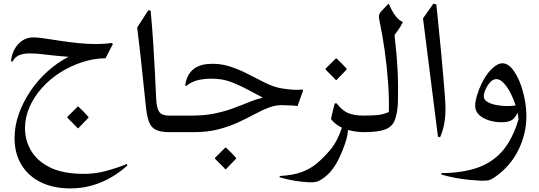

<svg xmlns="http://www.w3.org/2000/svg" viewBox="-20 -735 3000 1068"><path d="M608 -490 567 -411H566Q500 -410 435 -388.5Q370 -367 313 -330.5Q256 -294 212.5 -245Q169 -196 144 -139Q119 -82 119 -21Q119 44 152 101.5Q185 159 254.5 194.5Q324 230 433 232Q505 234 571.5 215.5Q638 197 686 177L688 186Q619 248 539 280.5Q459 313 370 313Q277 313 207.5 279Q138 245 99.5 182Q61 119 61 33Q61 -34 84.5 -100.5Q108 -167 149 -228Q190 -289 244.5 -338Q299 -387 361 -419Q283 -425 233 -431.5Q183 -438 146 -438Q112 -438 88 -428.5Q64 -419 50 -393H41Q46 -450 80.5 -488.5Q115 -527 167 -527Q188 -527 226 -521.5Q264 -516 312 -508.5Q360 -501 412.5 -495.5Q465 -490 515 -490Q562 -490 601 -496ZM412 -22Q411 -24 400 -35Q389 -46 376 -59Q363 -72 355 -80V-85L412 -142H416Q430 -129 445 -114Q460 -99 472 -85V-80L416 -22Z M921 0Q874 0 848 -12.5Q822 -25 810.5 -53Q799 -81 793 -128Q790 -156 785 -204Q780 -252 773.5 -313.5Q767 -375 759.5 -444Q752 -513 743 -582L805 -678L818 -676Q827 -579 832.5 -492.5Q838 -406 841.5 -336.5Q845 -267 847 -221Q849 -175 851 -159Q857 -117 873.5 -104.5Q890 -92 921 -92Q941 -92 951.5 -77.5Q962 -63 961 -46Q961 -29 951 -14.5Q941 0 921 0Z M1061 0H921Q887 0 869 -14Q851 -28 851 -45Q850 -62 867.5 -77Q885 -92 921 -92H1047Q1119 -92 1175.5 -104Q1232 -116 1278 -133Q1324 -150 1364 -166.5Q1404 -183 1442 -192Q1409 -209 1366.5 -232Q1324 -255 1278 -274Q1232 -293 1187 -296Q1136 -300 1091.5 -291.5Q1047 -283 1018 -258H1010Q1025 -370 1137 -379Q1199 -384 1254.5 -366.5Q1310 -349 1360.5 -322.5Q1411 -296 1458 -273Q1505 -250 1549 -243Q1581 -238 1608.5 -236Q1636 -234 1661 -237L1666 -231L1635 -145Q1617 -148 1597 -148.5Q1577 -149 1556 -150Q1518 -152 1479.5 -138Q1441 -124 1398.5 -101Q1356 -78 1306.5 -55Q1257 -32 1196.5 -16Q1136 0 1061 0ZM1233 206Q1232 204 1221 193Q1210 182 1197 169Q1184 156 1176 148V143L1233 86H1237Q1251 99 1266 114Q1281 129 1293 143V148L1237 206Z M1699 279Q1658 277 1616.5 270Q1575 263 1535 251L1536 244Q1610 240 1659.5 221.5Q1709 203 1745.5 171.5Q1782 140 1816 100Q1856 53 1882 -25Q1864 -33 1848.5 -45Q1833 -57 1821 -73Q1825 -91 1830 -112.5Q1835 -134 1842 -160H1853Q1882 -121 1915.5 -106.5Q1949 -92 2005 -92Q2027 -92 2036 -79Q2045 -66 2045 -46Q2045 -27 2036 -13.5Q2027 0 2005 0Q1982 0 1960 -3Q1938 -6 1916 -12Q1914 15 1906.5 41Q1899 67 1888 94Q1864 158 1836 197.5Q1808 237 1773 260Q1754 273 1739 276.5Q1724 280 1699 279ZM1848 -290Q1847 -292 1836 -303Q1825 -314 1812 -327Q1799 -340 1791 -348V-353L1848 -410H1852Q1866 -397 1881 -382Q1896 -367 1908 -353V-348L1852 -290Z M2221 -612Q2208 -586 2196 -570Q2184 -554 2175 -541Q2175 -530 2181 -479Q2187 -428 2191.5 -345Q2196 -262 2193 -155Q2189 -96 2174 -62Q2159 -28 2120 -14Q2081 0 2004 0Q1970 0 1952.5 -14.5Q1935 -29 1935 -47Q1935 -64 1952.5 -78Q1970 -92 2004 -92Q2039 -92 2074 -94.5Q2109 -97 2143 -112Q2145 -191 2138.5 -279Q2132 -367 2119.5 -455.5Q2107 -544 2090 -624Q2083 -652 2097 -668Q2111 -684 2142 -715Q2148 -702 2158 -681.5Q2168 -661 2183.5 -642Q2199 -623 2221 -612Z M2407 -710Q2409 -690 2412.5 -659Q2416 -628 2420 -583Q2427 -516 2433.5 -446Q2440 -376 2445.5 -313Q2451 -250 2454.5 -202Q2458 -154 2458 -131Q2458 -86 2451.5 -49Q2445 -12 2428 29L2416 25L2333 -633L2391 -715Z M2775 -383Q2811 -383 2843 -333Q2863 -303 2877.5 -261.5Q2892 -220 2900 -175Q2908 -130 2908 -88Q2908 9 2863.5 99.5Q2819 190 2734 249Q2712 265 2697 268Q2682 271 2653 270Q2628 269 2591 265.5Q2554 262 2513.5 254.5Q2473 247 2435 236V228Q2556 227 2640 196.5Q2724 166 2778.5 100.5Q2833 35 2864 -71Q2863 -88 2859 -109Q2847 -80 2827.5 -67.5Q2808 -55 2769 -55Q2734 -55 2700 -65.5Q2666 -76 2644.5 -96.5Q2623 -117 2623 -148Q2623 -169 2633 -203.5Q2643 -238 2659 -270Q2683 -320 2715 -351.5Q2747 -383 2775 -383ZM2671 -200Q2671 -179 2693 -167Q2715 -155 2745.5 -150Q2776 -145 2801 -145Q2812 -145 2824 -146Q2836 -147 2848 -148Q2837 -184 2819.5 -218Q2802 -252 2781.5 -273.5Q2761 -295 2741 -295Q2722 -295 2706 -277Q2690 -259 2680.5 -236.5Q2671 -214 2671 -200Z"/></svg>

Font: Bona Nova SC
Style: Regular
Weight: 400
Designer: Mateusz Machalski
Foundry: Capitalics
Version: Version 4.001; ttfautohint (v1.8.4.7-5d5b)